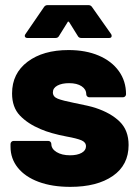

<svg xmlns="http://www.w3.org/2000/svg" viewBox="-20 -720 547 748"><path d="M21 -148V-159Q21 -164 24.5 -167.5Q28 -171 33 -171H168Q173 -171 176.5 -167.5Q180 -164 180 -159Q180 -140 200.5 -127.5Q221 -115 253 -115Q281 -115 298 -124.5Q315 -134 315 -150Q315 -166 297 -173.5Q279 -181 240 -188Q177 -200 138 -217Q88 -238 57.5 -270Q27 -302 27 -356Q27 -434 87.5 -479.5Q148 -525 247 -525Q314 -525 364.5 -503.5Q415 -482 443 -443Q471 -404 471 -353Q471 -348 467.5 -344.5Q464 -341 459 -341H328Q323 -341 319.5 -344.5Q316 -348 316 -353Q316 -372 298 -384Q280 -396 249 -396Q221 -396 203.5 -386.5Q186 -377 186 -360Q186 -343 205 -335.5Q224 -328 269 -319Q330 -307 351 -300Q412 -280 446.5 -246Q481 -212 481 -155Q481 -77 419.5 -34.5Q358 8 254 8Q183 8 130.5 -11.5Q78 -31 49.5 -66.5Q21 -102 21 -148ZM165 -700H325Q334 -700 339 -692L413 -587Q415 -584 415 -580Q415 -572 405 -572H297Q287 -572 283 -580L250 -633Q248 -636 246 -636Q244 -636 243 -633L210 -580Q206 -572 196 -572H87Q80 -572 77.5 -576.5Q75 -581 79 -587L151 -692Q156 -700 165 -700Z"/></svg>

Font: BARLOWEXTRABOLD
Style: Regular
Weight: 800
Designer: Jeremy Tribby
Foundry: Tribby Type
Version: Version 1.422